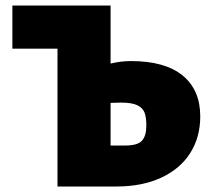

<svg xmlns="http://www.w3.org/2000/svg" viewBox="-20 -678 776 698"><path d="M708 -255Q708 -179 671.5 -121.5Q635 -64 566 -32Q497 0 403 0H189V-501H25V-658H382V-447Q420 -456 456 -456Q580 -456 644 -403.5Q708 -351 708 -255ZM512 -222Q512 -251 505.5 -268.5Q499 -286 479 -295.5Q459 -305 420 -305L382 -304V-149H436Q480 -149 496 -166.5Q512 -184 512 -222Z"/></svg>

Font: Ysabeau Heavy
Style: Regular
Weight: 800
Designer: Christian Thalmann (Catharsis Fonts)
Version: Version 0.003